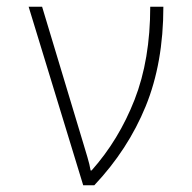

<svg xmlns="http://www.w3.org/2000/svg" viewBox="-20 -550 570 570"><path d="M227 0 65 -530H105L228 -122Q233 -105 239.5 -83.5Q246 -62 249 -44H252Q333 -135 379.5 -254Q426 -373 426 -530H465Q465 -363 412.5 -234.5Q360 -106 260 0Z"/></svg>

Font: Noto Sans Mono Condensed ExtraLight
Style: Regular
Weight: 200
Width: 3
Designer: Monotype Design Team
Foundry: Monotype Imaging Inc.
Version: Version 2.014; ttfautohint (v1.8.4.7-5d5b)